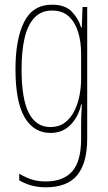

<svg xmlns="http://www.w3.org/2000/svg" viewBox="-20 -557 462 819"><path d="M202 -537Q258 -537 286.5 -507Q315 -477 326 -440H329L332 -527H352V35Q352 138 309.5 190Q267 242 175 242Q112 242 62 212V184Q89 200 115 208.5Q141 217 175 217Q250 217 288 174Q326 131 326 35V-12Q326 -35 326.5 -57.5Q327 -80 329 -111H326Q315 -60 281.5 -25Q248 10 195 10Q124 10 85 -56.5Q46 -123 46 -262Q46 -390 83 -463.5Q120 -537 202 -537ZM202 -512Q155 -512 126 -480.5Q97 -449 84.5 -393Q72 -337 72 -262Q72 -135 103 -75Q134 -15 195 -15Q231 -15 256 -33.5Q281 -52 296.5 -82.5Q312 -113 319 -149Q326 -185 326 -221V-329Q326 -378 313.5 -419.5Q301 -461 274 -486.5Q247 -512 202 -512Z"/></svg>

Font: Noto Sans ExtraCondensed Thin
Style: Regular
Weight: 100
Width: 2
Designer: Monotype Design Team
Foundry: Monotype Imaging Inc.
Version: Version 2.013; ttfautohint (v1.8.4.7-5d5b)